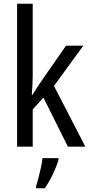

<svg xmlns="http://www.w3.org/2000/svg" viewBox="-20 -780 480 1021"><path d="M154 -377Q154 -353 152.5 -326.5Q151 -300 149 -276H153Q162 -291 174 -310Q186 -329 196 -343L331 -537H423L267 -323L434 0H341L211 -261L154 -198V0H71V-760H154ZM291 71Q281 105 260.5 147.5Q240 190 218 221H172V210Q178 192 185 165Q192 138 198 109.5Q204 81 206 61H291Z"/></svg>

Font: Noto Sans Thai Looped Condensed
Style: Regular
Weight: 400
Width: 3
Designer: Sasikarn Vongin, Ben Mitchell
Foundry: The Fontpad Ltd
Version: Version 1.001; ttfautohint (v1.8.4.7-5d5b)